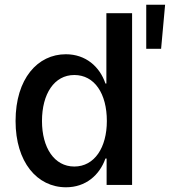

<svg xmlns="http://www.w3.org/2000/svg" viewBox="-20 -784 720 814"><path d="M260 10C343 10 402 -41 427 -112H432V0H540V-728H431V-430H427C403 -501 344 -554 259 -554C140 -554 46 -451 46 -271C46 -97 137 10 260 10ZM158 -271C158 -386 210 -466 295 -466C381 -466 433 -387 433 -271C433 -159 381 -78 295 -78C210 -78 158 -158 158 -271ZM600 -577H663L680 -764H600Z"/></svg>

Font: Wafeq Medium
Style: Regular
Weight: 500
Designer: Rasmus Andersson & Azza Alameddine
Foundry: Google & TypeTogether
Version: Version 3.000;January 28, 2025;FontCreator 15.0.0.3014 64-bi